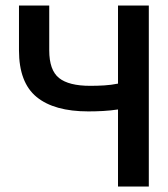

<svg xmlns="http://www.w3.org/2000/svg" viewBox="-20 -678 611 698"><path d="M409 0V-280Q382 -276 355 -274.5Q328 -273 301 -273Q177 -273 113 -325.5Q49 -378 49 -495V-658H159V-495Q159 -423 194.5 -394.5Q230 -366 308 -366Q334 -366 359 -367.5Q384 -369 409 -374V-658H521V0Z"/></svg>

Font: Codetta
Style: Bold
Weight: 700
Designer: Ulrich Proeller
Foundry: PROSA GmbH
Version: Version 2.00;September 29, 2018;FontCreator 11.5.0.2427 64-b